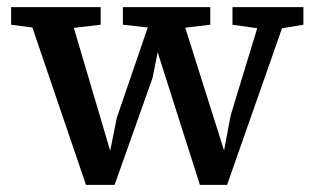

<svg xmlns="http://www.w3.org/2000/svg" viewBox="-20 -513 883 536"><path d="M220 3 51 -493H169L290 -84H286L306 -184L412 -493H479L608 -85H604L624 -191L716 -493H788L614 3H538L417 -377H422L406 -296L300 3ZM11 -444V-493H261V-444L151 -431H110ZM323 -444V-493H567V-444L475 -433H422ZM629 -444V-493H827V-444L749 -431H720Z"/></svg>

Font: Source Serif 4 Medium
Style: Regular
Weight: 500
Designer: Frank Grießhammer
Foundry: Adobe Systems Incorporated
Version: Version 4.004;hotconv 1.0.116;makeotfexe 2.5.65601